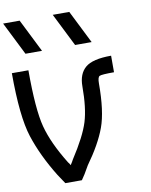

<svg xmlns="http://www.w3.org/2000/svg" viewBox="-125 -1340 1125 1429"><g transform="rotate(-10 437.5 -625.0)"><path d="M625 -687.5Q625 -476.6 582 -359.4Q539.1 -242.2 437.5 -101.6Q398.4 -31.2 375 0H250Q234.4 -23.4 203.1 -70.3Q101.6 -234.4 50.8 -390.6Q0 -546.9 0 -875H125Q125 -578.1 160.2 -445.3Q195.3 -312.5 296.9 -148.4Q304.7 -140.6 312.5 -125Q328.1 -148.4 335.9 -164.1Q437.5 -320.3 468.8 -421.9Q500 -523.4 500 -687.5Q500 -781.2 554.7 -828.1Q609.4 -875 750 -875V-750Q656.2 -750 640.6 -742.2Q625 -734.4 625 -687.5ZM125 -1250 250 -1000H125L0 -1250ZM500 -1250 625 -1000H500L375 -1250Z"/></g></svg>

Font: CraftyPE
Style: Regular
Weight: 400
Designer: Erek Butcher
Foundry: Haunted Coop
Version: Version 0.018;April 4, 2024;FontCreator 15.0.0.2962 64-bit